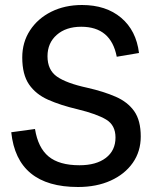

<svg xmlns="http://www.w3.org/2000/svg" viewBox="-20 -740 615 768"><path d="M292 8Q48 8 25 -211L120 -224Q132 -149 174.5 -114Q217 -79 298 -79Q365 -79 403.5 -108.5Q442 -138 442 -190Q442 -239 405 -261.5Q368 -284 290 -303Q222 -319 172.5 -341Q123 -363 96 -402.5Q69 -442 69 -510Q69 -571 100 -618.5Q131 -666 185 -693Q239 -720 308 -720Q404 -720 464.5 -669Q525 -618 536 -528L447 -513Q424 -633 305 -633Q244 -633 207 -600.5Q170 -568 170 -515Q170 -460 208 -433.5Q246 -407 329 -389Q395 -374 443 -353Q491 -332 517 -295Q543 -258 543 -194Q543 -134 511 -88.5Q479 -43 422.5 -17.5Q366 8 292 8Z"/></svg>

Font: Livvic Medium
Style: Regular
Weight: 500
Designer: Jacques Le Bailly, Baron von Fonthausen
Version: Version 1.001; ttfautohint (v1.8.2)